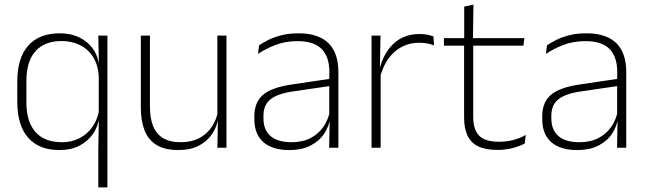

<svg xmlns="http://www.w3.org/2000/svg" viewBox="-20 -641 2805 833"><path d="M237.5 10Q149 10 102 -43.8Q55 -97.5 55 -199V-287.5Q55 -389 102.2 -442.8Q149.5 -496.5 239.5 -496.5Q288 -496.5 325.8 -477.8Q363.5 -459 386 -425.2Q408.5 -391.5 411 -345.5H424L408.5 -309.5Q405.5 -360.5 383.2 -394.8Q361 -429 325.8 -446Q290.5 -463 247 -463Q173.5 -463 134 -419Q94.5 -375 94.5 -289.5V-197.5Q94.5 -112.5 134 -68.2Q173.5 -24 248.5 -24Q292 -24 325.8 -41.8Q359.5 -59.5 381.5 -91.2Q403.5 -123 410 -164.5L422.5 -132.5H411Q405.5 -93 383.8 -60.8Q362 -28.5 325.2 -9.2Q288.5 10 237.5 10ZM406.5 172V4.5L409 -130.5L408.5 -139V-346L409 -361L406.5 -486.5H446V172Z M630.5 -486.5V-178.5Q630.5 -130.5 643.5 -96Q656.5 -61.5 686 -42.8Q715.5 -24 765 -24Q811 -24 844.8 -42Q878.5 -60 899.2 -91.2Q920 -122.5 926.5 -162.5L937.5 -130.5H927.5Q922 -93 901 -60.8Q880 -28.5 843.2 -9.2Q806.5 10 754 10Q695 10 659 -12.2Q623 -34.5 607 -75.8Q591 -117 591 -175V-486.5ZM962.5 -486.5V0H923L925.5 -123.5L923 -125.5V-486.5Z M1408 0 1410.5 -125 1408.5 -131.5V-290L1409 -328Q1409 -394.5 1375.5 -428.5Q1342 -462.5 1271 -462.5Q1217 -462.5 1173.8 -445.5Q1130.5 -428.5 1099.5 -407L1104 -444Q1120.5 -456 1145.2 -468.2Q1170 -480.5 1202.5 -488.5Q1235 -496.5 1275.5 -496.5Q1320.5 -496.5 1353.2 -485Q1386 -473.5 1407 -451.8Q1428 -430 1438 -399Q1448 -368 1448 -328.5V0ZM1234.5 10Q1162 10 1122.8 -24.2Q1083.5 -58.5 1083.5 -124V-136.5Q1083.5 -197.5 1121.5 -229.8Q1159.5 -262 1246.5 -274.5L1418 -300L1420 -269L1252 -244.5Q1183.5 -234.5 1153.2 -210Q1123 -185.5 1123 -138.5V-128Q1123 -77 1154 -50.5Q1185 -24 1244.5 -24Q1293 -24 1327.8 -42.2Q1362.5 -60.5 1383.8 -91.8Q1405 -123 1411.5 -162L1422 -131H1413Q1408 -94 1387 -61.8Q1366 -29.5 1328 -9.8Q1290 10 1234.5 10Z M1628.5 -305 1615.5 -334 1626 -337.5Q1642.5 -409.5 1687.5 -451.5Q1732.5 -493.5 1800.5 -493.5Q1820 -493.5 1835 -490.2Q1850 -487 1860.5 -483L1863 -444Q1850.5 -449.5 1834 -452.5Q1817.5 -455.5 1798 -455.5Q1738.5 -455.5 1693.5 -417.5Q1648.5 -379.5 1628.5 -305ZM1592 0V-486.5H1631L1628 -338L1631.5 -334.5V0Z M2138.5 9.5Q2087 9.5 2055.2 -5.8Q2023.5 -21 2008.5 -52.2Q1993.5 -83.5 1993.5 -130.5V-459H2033V-134.5Q2033 -79 2058.8 -52.5Q2084.5 -26 2145.5 -26Q2176 -26 2205.2 -33.2Q2234.5 -40.5 2261 -55.5L2256.5 -18.5Q2233.5 -6 2202.2 1.8Q2171 9.5 2138.5 9.5ZM1906 -443V-475.5H2255L2251 -443ZM1994 -469.5V-612.5L2034 -621L2032 -469.5Z M2657 0 2659.5 -125 2657.5 -131.5V-290L2658 -328Q2658 -394.5 2624.5 -428.5Q2591 -462.5 2520 -462.5Q2466 -462.5 2422.8 -445.5Q2379.5 -428.5 2348.5 -407L2353 -444Q2369.5 -456 2394.2 -468.2Q2419 -480.5 2451.5 -488.5Q2484 -496.5 2524.5 -496.5Q2569.5 -496.5 2602.2 -485Q2635 -473.5 2656 -451.8Q2677 -430 2687 -399Q2697 -368 2697 -328.5V0ZM2483.5 10Q2411 10 2371.8 -24.2Q2332.5 -58.5 2332.5 -124V-136.5Q2332.5 -197.5 2370.5 -229.8Q2408.5 -262 2495.5 -274.5L2667 -300L2669 -269L2501 -244.5Q2432.5 -234.5 2402.2 -210Q2372 -185.5 2372 -138.5V-128Q2372 -77 2403 -50.5Q2434 -24 2493.5 -24Q2542 -24 2576.8 -42.2Q2611.5 -60.5 2632.8 -91.8Q2654 -123 2660.5 -162L2671 -131H2662Q2657 -94 2636 -61.8Q2615 -29.5 2577 -9.8Q2539 10 2483.5 10Z"/></svg>

Font: Anek Gujarati ExtraLight
Style: Regular
Weight: 250
Version: Version 1.003